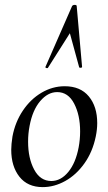

<svg xmlns="http://www.w3.org/2000/svg" viewBox="-20 -752 441 786"><path d="M26 -139Q26 -161 31 -193Q42 -252 73.5 -299Q105 -346 150 -372.5Q195 -399 245 -399Q309 -399 343.5 -357.5Q378 -316 378 -248Q378 -222 372 -193Q359 -130 325.5 -83Q292 -36 247 -11Q202 14 155 14Q93 14 59.5 -28.5Q26 -71 26 -139ZM302 -149Q308 -181 308 -214Q308 -281 283.5 -328Q259 -375 214 -375Q176 -375 144.5 -338Q113 -301 101 -236Q95 -205 95 -172Q95 -104 120 -57.5Q145 -11 190 -11Q229 -11 259.5 -48Q290 -85 302 -149ZM304 -477 266 -616 176 -474Q175 -473 173 -473Q170 -473 167.5 -474.5Q165 -476 166 -478L275 -727Q278 -732 286 -732Q294 -732 294 -727L316 -478Q316 -475 310.5 -474.5Q305 -474 304 -477Z"/></svg>

Font: Cormorant Garamond Medium
Style: Italic
Weight: 500
Italic angle: -10°
Designer: Christian Thalmann (Catharsis Fonts)
Foundry: Catharsis Fonts
Version: Version 4.000